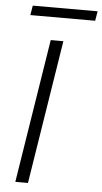

<svg xmlns="http://www.w3.org/2000/svg" viewBox="-59 -902 498 938"><g transform="rotate(5 190.5 -432.5)"><path d="M53 0 165 -705H227L115 0ZM55 -818 63 -865H381L373 -818Z"/></g></svg>

Font: Nunito Sans 12pt ExtraLight 12pt Light
Style: Italic
Weight: 300
Italic angle: -9°
Version: Version 3.101;gftools[0.9.27]